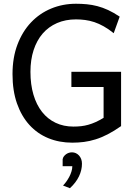

<svg xmlns="http://www.w3.org/2000/svg" viewBox="-20 -745 733 1019"><path d="M622.6 -75.7Q585 -49.3 551.8 -32.2Q518.6 -15.1 487.3 -5.4Q456.1 4.4 425.8 8.3Q395.5 12.2 363.8 12.2Q294.4 12.2 236.3 -11.7Q178.2 -35.6 136 -82Q93.8 -128.4 70.1 -196Q46.4 -263.7 46.4 -351.6Q46.4 -439.5 72.8 -508.8Q99.1 -578.1 144.8 -626.2Q190.4 -674.3 251.7 -699.7Q313 -725.1 383.3 -725.1Q413.1 -725.1 440.9 -722.4Q468.8 -719.7 496.8 -712.4Q524.9 -705.1 554 -691.7Q583 -678.2 615.2 -656.7L583.5 -568.8Q556.2 -590.8 530.5 -605.2Q504.9 -619.6 480.5 -627.7Q456.1 -635.7 431.9 -638.9Q407.7 -642.1 383.3 -642.1Q327.6 -642.1 282.7 -622.6Q237.8 -603 206.5 -566.9Q175.3 -530.8 158.4 -479.2Q141.6 -427.7 141.6 -363.8Q141.6 -296.4 157.5 -242.7Q173.3 -189 203.1 -151.1Q232.9 -113.3 275.1 -93.3Q317.4 -73.2 369.6 -73.2Q391.6 -73.2 410.9 -75.4Q430.2 -77.6 449.2 -83Q468.3 -88.4 487.8 -97.2Q507.3 -106 529.8 -119.6V-283.2H358.9V-363.8H622.6ZM312.5 100.1Q314 91.3 319.1 84.7Q324.2 78.1 331.1 73.2Q337.9 68.4 345.9 65.9Q354 63.5 362.3 63.5Q373 63.5 382.6 67.9Q392.1 72.3 399.4 80.3Q406.7 88.4 410.9 99.4Q415 110.4 415 124Q415 157.7 399.2 190.9Q383.3 224.1 351.1 253.9L314.5 239.7Q322.3 231.9 331.1 220Q339.8 208 347.2 194.3Q354.5 180.7 359.1 165.8Q363.8 150.9 363.8 137.2H312.5Z"/></svg>

Font: Andika Eur
Style: Regular
Weight: 400
Designer: Victor Gaultney, Annie Olsen, Julie Remington, Don Collingsworth, Eric Hays, Becca Hirsbrunner
Foundry: SIL International
Version: Version 5.000